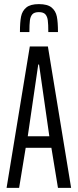

<svg xmlns="http://www.w3.org/2000/svg" viewBox="-20 -914 379 934"><path d="M12 0 125 -688H213L326 0H262L230 -195H105L73 0ZM115 -251H220L170 -600H166ZM262 -758H215Q215 -796 212.5 -815Q210 -834 200.5 -844.5Q191 -855 169 -855Q147 -855 137.5 -844.5Q128 -834 125.5 -815Q123 -796 123 -758H77Q77 -806 82.5 -833.5Q88 -861 108 -877.5Q128 -894 169 -894Q211 -894 231 -877.5Q251 -861 256.5 -833.5Q262 -806 262 -758Z"/></svg>

Font: Saira Ultra Condensed
Style: Regular
Weight: 400
Width: 1
Designer: Hector Gatti with collaboration of the Omnibus-Type team
Foundry: Omnibus-Type
Version: Version 1.001; ttfautohint (v1.8)